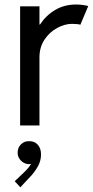

<svg xmlns="http://www.w3.org/2000/svg" viewBox="-20 -545 406 834"><path d="M67.4 -517.6H151.4V-438.5H153.8Q179.7 -478 219.5 -501.7Q259.3 -525.4 310.5 -525.4Q326.2 -525.4 341.3 -523.2Q356.4 -521 363.3 -518.6L329.1 -437.5Q326.2 -439 315.7 -440.2Q305.2 -441.4 293 -441.4Q261.7 -441.4 228.5 -423.6Q195.3 -405.8 173.3 -372.8Q151.4 -339.8 151.4 -295.9V0H67.4ZM43.9 242.2 84 204.1Q106.9 182.1 114.7 167Q109.9 168 106.4 168Q94.2 168 82.8 161.6Q71.3 155.3 64 143.8Q56.6 132.3 56.6 118.2Q56.6 96.2 71.3 81.8Q85.9 67.4 106.4 68.4Q129.4 67.4 143.8 83.3Q158.2 99.1 158.2 126Q158.2 154.8 143.1 180.4Q127.9 206.1 110.4 223.6L68.4 268.6Z"/></svg>

Font: Reddit Sans Vanilla
Style: Regular
Weight: 400
Designer: Stephen Hutchings
Foundry: Reddit
Version: Version 1.013